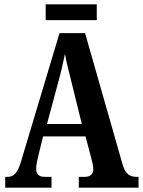

<svg xmlns="http://www.w3.org/2000/svg" viewBox="-20 -867 660 887"><path d="M191 -774H427V-847H191ZM4 0H218V-50H186C157 -50 147 -65 147 -89C147 -107 154 -135 158 -151L179 -237H375L401 -139C405 -124 411 -101 411 -85C411 -61 395 -50 372 -50H344V0H620V-50H611C579 -50 559 -64 547 -105L373 -714H255L78 -124C60 -63 42 -50 13 -50H4ZM197 -294 250 -491C262 -534 272 -578 280 -618C287 -578 299 -534 311 -485L358 -294Z"/></svg>

Font: Noto Serif Myanmar ExtraCondensed
Style: Bold
Weight: 700
Width: 2
Designer: Ben Mitchell and the Monotype Design Team
Foundry: Monotype Imaging Inc.
Version: Version 2.106